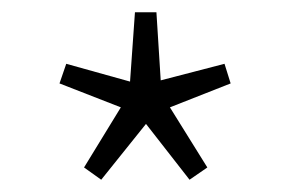

<svg xmlns="http://www.w3.org/2000/svg" viewBox="-20 -806 475 313"><path d="M145 -513 117 -533 177 -631 77 -670 88 -702 192 -673 200 -786H235L242 -675L346 -702L356 -670L257 -631L318 -533L289 -513L218 -604Z"/></svg>

Font: Noto Sans TC Thin ExtraLight
Style: Regular
Weight: 250
Version: Version 2.004-H2;hotconv 1.0.118;makeotfexe 2.5.65603